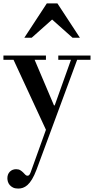

<svg xmlns="http://www.w3.org/2000/svg" viewBox="-31 -774 548 1120"><path d="M-11 -450H237V-425H171L284 -159H288L383 -425H309V-450H497V-425H419L182 216Q169 250 156 271.5Q143 293 129.5 305Q116 317 102.5 321.5Q89 326 76 326Q57 326 45 320Q33 314 25.5 305Q18 296 15 285.5Q12 275 12 266Q12 242 26.5 227.5Q41 213 63 213Q78 213 87.5 219Q97 225 104 232Q111 239 116.5 245Q122 251 129 251Q137 251 141.5 244Q146 237 149 228L237 -17L48 -425H-11ZM392 -554 273 -660 154 -554H111L242 -754H304L435 -554Z"/></svg>

Font: Libre Bodoni
Style: Regular
Weight: 400
Designer: Pablo Impallari, Rodrigo Fuenzalida
Foundry: Pablo Impallari, Rodrigo Fuenzalida
Version: Version 1.001; ttfautohint (v1.5.65-e2d9)